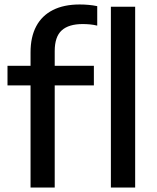

<svg xmlns="http://www.w3.org/2000/svg" viewBox="-20 -838 700 858"><path d="M116.5 0V-604Q116.5 -673 142 -720.8Q167.5 -768.5 216.5 -793.2Q265.5 -818 336 -818Q356.5 -818 376 -816.2Q395.5 -814.5 414.5 -810.5V-723.5Q398 -727.5 381.8 -729Q365.5 -730.5 349.5 -730.5Q287 -730.5 255.8 -702.2Q224.5 -674 224.5 -609.5V0ZM13.5 -456.5V-544H399.5V-456.5ZM475.5 0V-808H584V0Z"/></svg>

Font: Encode Sans SemiExpanded Medium
Style: Regular
Weight: 500
Width: 6
Designer: Multiple Designers
Foundry: Impallari Type
Version: Version 3.002